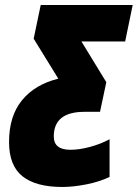

<svg xmlns="http://www.w3.org/2000/svg" viewBox="-20 -734 548 764"><path d="M16 -169Q16 -272 67.5 -335Q119 -398 212 -421L114 -580L142 -714H508L478 -569H304L403 -407L378 -289H316Q194 -289 194 -191Q194 -138 260 -138Q296 -138 338.5 -149.5Q381 -161 416 -180V-30Q377 -11 324.5 -0.5Q272 10 228 10Q123 10 69.5 -32.5Q16 -75 16 -169Z"/></svg>

Font: Noto Sans UI CondBlack
Style: Italic
Weight: 900
Width: 3
Italic angle: -12°
Designer: Monotype Design Team
Foundry: Monotype Imaging Inc.
Version: Version 1.001